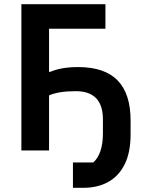

<svg xmlns="http://www.w3.org/2000/svg" viewBox="-20 -718 698 916"><path d="M328 178V57H425Q447 38 459 3Q471 -32 471 -82V-148Q471 -216 438.5 -249.5Q406 -283 342 -283Q300 -283 268.5 -278Q237 -273 214 -263V0H82V-698H483V-581H214V-375H219Q244 -386 277.5 -392Q311 -398 353 -398Q479 -398 541 -334.5Q603 -271 603 -143V-77Q603 9 575 65.5Q547 122 496.5 150Q446 178 378 178Z"/></svg>

Font: IBM Plex Sans SemiBold
Style: Regular
Weight: 600
Designer: Mike Abbink, Paul van der Laan, Pieter van Rosmalen
Foundry: Bold Monday
Version: Version 3.201